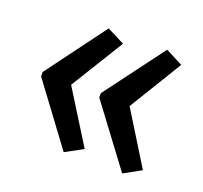

<svg xmlns="http://www.w3.org/2000/svg" viewBox="-81 -557 621 586"><g transform="rotate(20 230.0 -264.0)"><path d="M35 -271 179 -465 236 -436 130 -264 236 -94 179 -63 35 -257ZM224 -271 369 -465 425 -436 320 -264 425 -94 369 -63 224 -257Z"/></g></svg>

Font: Noto Sans Malayalam ExtraCondensed
Style: Regular
Weight: 400
Width: 2
Designer: Jelle Bosma - Monotype Design Team
Foundry: Monotype Imaging Inc.
Version: Version 2.104; ttfautohint (v1.8.4.7-5d5b)